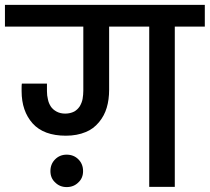

<svg xmlns="http://www.w3.org/2000/svg" viewBox="-44 -760 853 781"><path d="M399.9 -395Q399.9 -354.5 390.1 -321.8Q380.4 -289.1 358.9 -263.2Q335.9 -235.4 305.2 -223.1Q269.5 -208 224.1 -208Q133.8 -208 88.9 -257.8Q43.9 -308.1 43.9 -389.2V-404.8Q43.9 -415 44.9 -419.9H147V-389.2Q147 -371.1 150.9 -356Q153.8 -340.3 163.1 -326.2Q170.9 -314.5 186 -306.2Q201.2 -297.9 221.2 -297.9Q241.2 -297.9 257.8 -306.2Q271 -313.5 280.8 -328.1Q289.6 -343.8 292 -357.9Q294.9 -375 294.9 -391.1V-651.9H-23.9V-740.2H789.1V-651.9H667V0H563V-651.9H399.9ZM161.1 -64Q161.1 -92.8 180.2 -111.8Q199.2 -130.9 227.1 -130.9Q255.9 -130.9 274.9 -111.8Q293.9 -92.8 293.9 -64Q293.9 -35.6 274.9 -18.1Q255.9 1 227.1 1Q199.2 1 180.2 -18.1Q161.1 -35.6 161.1 -64Z"/></svg>

Font: PoppinsZ Medium
Style: Regular
Weight: 500
Designer: Ninad Kale (Devanagari), Jonny Pinhorn (Latin)
Foundry: Indian Type Foundry
Version: Version 3.002;FEAKit 1.0